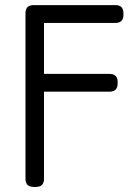

<svg xmlns="http://www.w3.org/2000/svg" viewBox="-20 -734 535 754"><path d="M121.1 0H111.8Q80.1 0 80.1 -32.2V-682.1Q80.1 -713.9 111.8 -713.9H433.1Q464.8 -713.9 464.8 -682.1V-675.8Q464.8 -644 433.1 -644H152.8V-443.8H410.2Q441.9 -443.8 441.9 -412.1V-405.8Q441.9 -374 410.2 -374H152.8V-32.2Q152.8 0 121.1 0Z"/></svg>

Font: Arcon Rounded-
Style: Regular
Weight: 400
Designer: M. Zarth
Foundry: martin zarth - visuelle & digitale kommunikation
Version: Version 1.110;PS 001.110;hotconv 1.0.70;makeotf.lib2.5.58329